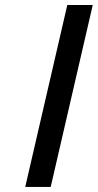

<svg xmlns="http://www.w3.org/2000/svg" viewBox="-20 -742 388 762"><path d="M181.2 0H80.1L247.1 -722.2H348.1Z"/></svg>

Font: Perun
Style: Italic
Weight: 400
Italic angle: -12°
Foundry: Stefan Peev, Context Ltd
Version: Version 001.000